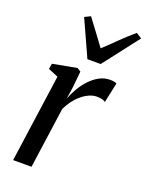

<svg xmlns="http://www.w3.org/2000/svg" viewBox="-152 -895 746 971"><g transform="rotate(20 221.0 -409.0)"><path d="M43.5 0 110 -473 56 -495.5 61.5 -525 190.5 -549 210 -537 201.5 -450 192 -384.5Q202 -412.5 218.8 -441.5Q235.5 -470.5 258.2 -495Q281 -519.5 308.2 -534.5Q335.5 -549.5 366.5 -549.5Q378 -549.5 387.5 -547.5Q397 -545.5 402 -542.5L379 -435Q374 -439.5 361.8 -443Q349.5 -446.5 332.5 -446.5Q312 -446.5 291 -437Q270 -427.5 250.5 -411Q231 -394.5 215.2 -373.2Q199.5 -352 188.5 -328L142.5 0ZM222 -608 133.5 -803 165 -818.5Q189 -787 214.2 -752.8Q239.5 -718.5 266 -682.5Q302.5 -716 336.5 -750Q370.5 -784 411.5 -818.5L441.5 -799.5L293.5 -608Z"/></g></svg>

Font: Merriweather 60pt
Style: Italic
Weight: 400
Italic angle: -7.8°
Version: Version 2.101